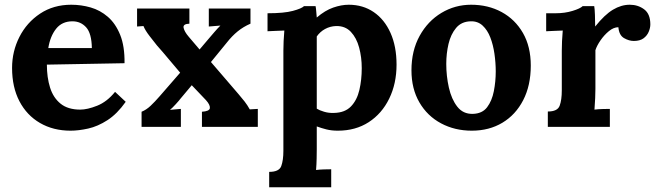

<svg xmlns="http://www.w3.org/2000/svg" viewBox="-20 -536 2773 811"><path d="M278 16Q205 16 149 -16.5Q93 -49 62 -108.5Q31 -168 31 -249Q31 -319 62 -380Q93 -441 149.5 -478.5Q206 -516 281 -516Q323 -516 363 -504.5Q403 -493 435.5 -465Q468 -437 487.5 -389Q507 -341 506 -269L178 -263Q178 -209 191.5 -166Q205 -123 236 -98Q267 -73 319 -73Q349 -73 390.5 -89.5Q432 -106 466 -148L511 -106Q475 -55 434 -28.5Q393 -2 352.5 7Q312 16 278 16ZM184 -333H368Q367 -395 344 -420.5Q321 -446 286 -446Q242 -446 217 -414.5Q192 -383 184 -333Z M578 0V-64Q598 -72 616 -89Q634 -106 654 -129L741 -229Q716 -258 692 -287Q668 -316 643 -344Q631 -359 612 -383.5Q593 -408 586 -426L559 -424V-500H780V-436Q752 -435 755.5 -418.5Q759 -402 777 -381L823 -327L862 -373Q874 -387 886 -401Q898 -415 911 -428L862 -424V-500H1038V-436Q1008 -423 984 -403.5Q960 -384 938 -356L871 -274L987 -139Q1001 -123 1013 -107.5Q1025 -92 1035 -74L1069 -76V0H833V-64Q865 -66 866.5 -79.5Q868 -93 850 -113L790 -176L743 -120Q738 -113 722.5 -96Q707 -79 698 -72L744 -76V0Z M1117 255V190Q1159 190 1168 165.5Q1177 141 1177 101V-322Q1177 -340 1178 -362.5Q1179 -385 1181 -407Q1165 -406 1143 -405.5Q1121 -405 1110 -404V-480Q1180 -480 1217 -490Q1254 -500 1264 -510H1313Q1315 -500 1316 -485.5Q1317 -471 1318 -462Q1353 -492 1387.5 -504Q1422 -516 1453 -516Q1513 -516 1558.5 -485Q1604 -454 1629.5 -397Q1655 -340 1655 -263Q1655 -183 1624 -119.5Q1593 -56 1537.5 -20Q1482 16 1407 16Q1380 16 1358.5 10.5Q1337 5 1318 -2V94Q1318 108 1317.5 133.5Q1317 159 1315 182Q1331 180 1350 179.5Q1369 179 1379 179V255ZM1391 -59Q1437 -60 1462.5 -86.5Q1488 -113 1498 -156Q1508 -199 1508 -248Q1508 -294 1497 -335Q1486 -376 1462 -401.5Q1438 -427 1399 -426Q1374 -425 1353 -413.5Q1332 -402 1318 -382V-77Q1329 -70 1349 -64Q1369 -58 1391 -59Z M1973 16Q1901 16 1843 -15Q1785 -46 1751.5 -103.5Q1718 -161 1718 -239Q1718 -322 1752.5 -384.5Q1787 -447 1844.5 -481.5Q1902 -516 1970 -516Q2042 -516 2099 -485Q2156 -454 2189 -396.5Q2222 -339 2222 -259Q2222 -175 2190 -113Q2158 -51 2102 -17.5Q2046 16 1973 16ZM1977 -55Q2017 -56 2037.5 -83Q2058 -110 2066 -151Q2074 -192 2074 -234Q2074 -271 2068.5 -309Q2063 -347 2051 -378Q2039 -409 2018.5 -428Q1998 -447 1968 -446Q1929 -445 1906.5 -418Q1884 -391 1874.5 -350.5Q1865 -310 1865 -266Q1865 -215 1876 -166Q1887 -117 1911.5 -85.5Q1936 -54 1977 -55Z M2294 -65Q2335 -65 2344 -89.5Q2353 -114 2353 -154V-322Q2353 -340 2354 -362.5Q2355 -385 2357 -407Q2341 -406 2319.5 -405.5Q2298 -405 2287 -404V-480H2327Q2366 -480 2398.5 -490Q2431 -500 2441 -510H2490Q2492 -500 2493 -472.5Q2494 -445 2494 -424Q2534 -474 2569 -495Q2604 -516 2640 -516Q2675 -516 2701 -496.5Q2727 -477 2727 -433Q2727 -418 2720 -401.5Q2713 -385 2698 -374Q2683 -363 2657 -363Q2637 -363 2616 -375Q2595 -387 2592 -421Q2572 -421 2552 -404.5Q2532 -388 2516.5 -365.5Q2501 -343 2495 -324V-161Q2495 -147 2494 -121.5Q2493 -96 2491 -73Q2507 -75 2526.5 -75.5Q2546 -76 2556 -76V0H2294Z"/></svg>

Font: Lora
Style: Bold
Weight: 700
Designer: Olga Karpushina, Alexei Vanyashin (Cyrillic)
Foundry: Cyreal
Version: Version 3.006; ttfautohint (v1.8.4.7-5d5b);gftools[0.9.30]